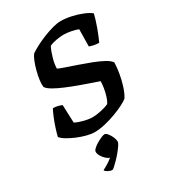

<svg xmlns="http://www.w3.org/2000/svg" viewBox="-231 -838 1090 1220"><g transform="rotate(-30 313.5 -228.0)"><path d="M248 0Q224 0 191.5 -8.5Q159 -17 126.5 -30.5Q94 -44 67.5 -60Q41 -76 30 -91Q36 -116 47 -150Q58 -184 71 -215.5Q84 -247 94 -265Q113 -265 130.5 -260.5Q148 -256 158 -251L163 -120Q185 -108 221.5 -98.5Q258 -89 286 -89Q313 -89 349 -97Q385 -105 406 -115Q418 -133 426 -159.5Q434 -186 438.5 -213.5Q443 -241 443 -262Q424 -269 388 -281Q352 -293 308.5 -309Q265 -325 223 -342.5Q181 -360 150 -378Q119 -396 110 -412Q107 -432 111 -462Q115 -492 123.5 -524.5Q132 -557 143 -584.5Q154 -612 165 -626Q187 -641 218.5 -657.5Q250 -674 285.5 -688Q321 -702 354 -711Q387 -720 413 -720Q449 -720 490 -711Q531 -702 566.5 -687.5Q602 -673 621 -657Q617 -640 609.5 -615Q602 -590 592 -563Q582 -536 572.5 -513Q563 -490 557 -478Q535 -478 516 -482.5Q497 -487 488 -491L490 -616Q471 -624 440.5 -630Q410 -636 386 -636Q365 -636 334.5 -631Q304 -626 281 -615Q265 -584 253.5 -542.5Q242 -501 242 -470Q258 -462 293.5 -450Q329 -438 372.5 -423Q416 -408 459 -391.5Q502 -375 534 -357.5Q566 -340 578 -322Q577 -287 570 -244.5Q563 -202 550 -161Q537 -120 519 -91Q507 -80 477 -64.5Q447 -49 408 -34.5Q369 -20 327 -10Q285 0 248 0ZM226 264Q212 264 195.5 255Q179 246 176 237Q196 227 216 214.5Q236 202 251 189Q238 185 224 172Q210 159 200.5 142.5Q191 126 191 112Q191 102 203.5 90Q216 78 234 67.5Q252 57 269 49.5Q286 42 295 42Q305 42 317 57Q329 72 337 91Q345 110 345 124Q345 133 334 149.5Q323 166 307 185.5Q291 205 273.5 223Q256 241 243 252.5Q230 264 226 264Z"/></g></svg>

Font: Texturina
Style: Bold Italic
Weight: 700
Italic angle: -11°
Designer: Guillermo Torres Carreño
Foundry: Omnibus-Type
Version: Version 1.002; ttfautohint (v1.8.3)